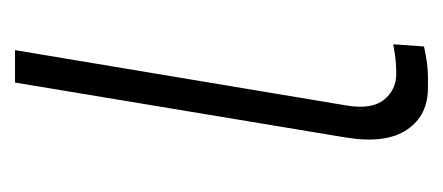

<svg xmlns="http://www.w3.org/2000/svg" viewBox="-188 -398 593 257"><g transform="rotate(-90 108.5 -269.5)"><path d="M126.5 -545.9H169.9L95.7 -101.6Q90.3 -68.4 103.5 -52Q116.7 -35.6 138.2 -35.6Q152.8 -35.6 164.1 -37.4Q175.3 -39.1 177.7 -39.6L174.8 1.5Q169.4 2.9 155.8 5.1Q142.1 7.3 120.6 6.8Q83 7.3 63.7 -20.8Q44.4 -48.8 52.7 -101.6Z"/></g></svg>

Font: Inter Tight ExtraLight
Style: Italic
Weight: 250
Italic angle: -9.39999°
Designer: Rasmus Andersson
Foundry: rsms
Version: Version 3.004